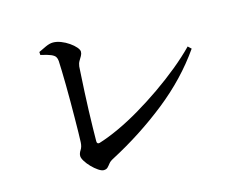

<svg xmlns="http://www.w3.org/2000/svg" viewBox="-98 -839 1196 982"><g transform="rotate(-15 500.0 -348.0)"><path d="M337 1Q326 1 309 -10.5Q292 -22 276 -38.5Q260 -55 249.5 -72Q239 -89 239 -100Q239 -114 249 -129Q259 -144 260 -168Q261 -187 261.5 -220.5Q262 -254 262.5 -296.5Q263 -339 263 -383.5Q263 -428 262.5 -470Q262 -512 261 -545.5Q260 -579 259 -598Q258 -611 252.5 -620Q247 -629 230 -636.5Q213 -644 176 -652L175 -668Q193 -677 215 -687Q237 -697 254 -697Q274 -697 296 -688.5Q318 -680 337.5 -666.5Q357 -653 369 -639Q381 -625 381 -615Q381 -604 375 -593.5Q369 -583 362 -571.5Q355 -560 353 -544Q352 -528 350 -492.5Q348 -457 345.5 -410.5Q343 -364 341.5 -315Q340 -266 339 -223Q338 -180 338 -152Q338 -136 352 -139Q401 -154 459.5 -181Q518 -208 579.5 -244.5Q641 -281 701.5 -323Q762 -365 817 -410Q872 -455 915 -499L932 -483Q838 -348 699 -238Q560 -128 400 -44Q382 -35 374 -24.5Q366 -14 358.5 -6.5Q351 1 337 1Z"/></g></svg>

Font: Noto Serif HK ExtraLight SemiBold
Style: Regular
Weight: 600
Version: Version 2.002-H1;hotconv 1.1.0;makeotfexe 2.6.0